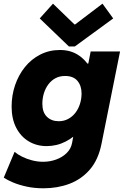

<svg xmlns="http://www.w3.org/2000/svg" viewBox="-37 -806 677 1040"><path d="M199.2 213.9Q148.9 213.9 107.4 204.8Q65.9 195.8 34.4 182.6Q2.9 169.4 -16.6 156.2L42 16.6Q58.6 30.8 83.3 43Q107.9 55.2 137.2 62.7Q166.5 70.3 196.3 70.3Q233.4 70.3 267.1 58.1Q300.8 45.9 324.2 22.9Q347.7 0 353.5 -32.2L359.4 -64.5H344.7L374 -108.4L436.5 -416L406.2 -461.9H441.4L454.1 -527.3H613.3L512.7 -26.4Q495.6 59.1 450 112.1Q404.3 165 339.4 189.5Q274.4 213.9 199.2 213.9ZM215.3 -14.6Q161.6 -14.6 118.7 -40.3Q75.7 -65.9 50.8 -114Q25.9 -162.1 25.9 -228.5Q25.9 -289.6 44.7 -344.7Q63.5 -399.9 98.1 -442.9Q132.8 -485.8 181.2 -510.5Q229.5 -535.2 288.1 -535.2Q347.7 -535.2 391.1 -505.1Q434.6 -475.1 458 -424.8Q481.4 -374.5 481.4 -314Q481.4 -255.9 460.7 -202.1Q439.9 -148.4 403.3 -106.2Q366.7 -64 318.6 -39.3Q270.5 -14.6 215.3 -14.6ZM281.2 -149.4Q309.6 -149.4 332.5 -161.9Q355.5 -174.3 371.6 -195.3Q387.7 -216.3 396.2 -243.4Q404.8 -270.5 404.8 -299.8Q404.8 -341.3 382.6 -367.9Q360.4 -394.5 315.4 -394.5Q286.1 -394.5 263.4 -382.3Q240.7 -370.1 224.9 -348.9Q209 -327.6 200.7 -300.5Q192.4 -273.4 192.4 -243.7Q192.4 -197.8 217 -173.6Q241.7 -149.4 281.2 -149.4ZM336.4 -554.2 178.2 -706.1 250 -786.1 366.2 -673.8H370.1L518.1 -786.1L576.2 -706.1L368.2 -554.2Z"/></svg>

Font: Reddit Sans Black
Style: Italic
Weight: 900
Italic angle: -11.25°
Designer: Stephen Hutchings
Version: Version 1.013